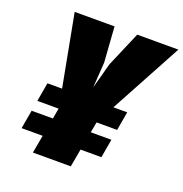

<svg xmlns="http://www.w3.org/2000/svg" viewBox="-139 -906 980 1028"><g transform="rotate(20 351.5 -392.0)"><path d="M703.1 -784.2H468.8L382.8 -583L343.8 -438.5L353.5 -583L339.4 -784.2H112.3L189.5 -375H106L87.4 -268.1H208.5L197.8 -208H76.7L58.1 -102.1H178.2L159.7 0H375.5L394 -102.1H512.7L531.2 -208H413.6L424.8 -268.1H542L560.5 -375H481.9Z"/></g></svg>

Font: Decalotype Black Italic
Style: Regular
Weight: 900
Italic angle: -10°
Designer: Alfredo Marco Pradil
Foundry: Alfredo Marco Pradil
Version: Version 1.0